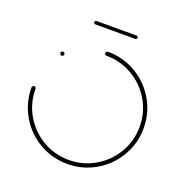

<svg xmlns="http://www.w3.org/2000/svg" viewBox="-116 -731 798 834"><g transform="rotate(20 283.0 -313.5)"><path d="M90.4 -443Q90.4 -447 93.1 -449.6Q95.9 -452.2 99.6 -452.2Q103.7 -452.2 106.3 -449.6Q108.9 -447 108.9 -443Q108.9 -439.3 106.3 -436.5Q103.7 -433.7 99.6 -433.7Q95.9 -433.7 93.1 -436.5Q90.4 -439.3 90.4 -443ZM273.7 -509.3Q273.7 -513.3 276.5 -515.9Q279.3 -518.5 283 -518.5Q353.3 -518.5 413 -483.7Q472.6 -448.9 507.4 -389.3Q542.2 -329.6 542.2 -259.3Q542.2 -188.9 507.4 -129.3Q472.6 -69.6 413 -34.8Q353.3 0 283 0Q212.6 0 153 -34.8Q93.3 -69.6 58.5 -129.3Q23.7 -188.9 23.7 -259.3Q23.7 -263.3 26.5 -265.9Q29.3 -268.5 33 -268.5Q37 -268.5 39.6 -265.9Q42.2 -263.3 42.2 -259.3Q42.2 -193.7 74.6 -138.5Q107 -83.3 162.2 -50.9Q217.4 -18.5 283 -18.5Q348.5 -18.5 403.7 -50.9Q458.9 -83.3 491.3 -138.5Q523.7 -193.7 523.7 -259.3Q523.7 -324.8 491.3 -380Q458.9 -435.2 403.7 -467.6Q348.5 -500 283 -500Q279.3 -500 276.5 -502.8Q273.7 -505.6 273.7 -509.3ZM183 -619.3Q183 -622.6 185.2 -624.8Q187.4 -627 190.7 -627H375.2Q378.5 -627 380.7 -624.8Q383 -622.6 383 -619.3Q383 -615.9 380.7 -613.7Q378.5 -611.5 375.2 -611.5H190.7Q187.4 -611.5 185.2 -613.7Q183 -615.9 183 -619.3Z"/></g></svg>

Font: 26F Galaxy Sans Hairline
Style: Regular
Weight: 50
Designer: C₂₉H₂₅N₃O₅
Version: Version 1.100